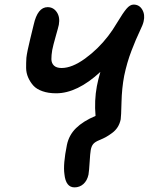

<svg xmlns="http://www.w3.org/2000/svg" viewBox="-20 -602 671 838"><path d="M305.2 215.8Q267.1 215.8 261.2 158.2Q254.9 115.2 272 30.8Q280.8 -12.2 311.8 -42.7Q342.8 -73.2 397 -96.2Q391.1 -163.1 402.8 -226.1Q408.2 -254.4 418 -288.1Q316.9 -194.8 225.1 -194.8Q190.9 -194.8 165.3 -203.9Q139.6 -212.9 125.7 -228.3Q111.8 -243.7 103 -263.7Q94.2 -283.7 94 -305.7Q93.8 -327.6 95.2 -350.1Q98.1 -375.5 111.8 -431.6Q125.5 -487.8 127 -494.1Q144 -570.8 188 -570.8Q212.9 -570.8 227.8 -549.1Q242.7 -527.3 236.8 -494.1Q234.4 -482.4 223.1 -443.1Q211.9 -403.8 208 -383.8Q204.1 -360.8 204.3 -343.5Q204.6 -326.2 215.6 -315.7Q226.6 -305.2 249 -305.2Q294.4 -305.2 351.3 -346.4Q408.2 -387.7 452.1 -444.8Q470.2 -467.8 493.4 -506.6Q516.6 -545.4 532 -563.7Q547.4 -582 563 -582Q587.9 -582 600.8 -560.1Q613.8 -538.1 606.9 -508.8Q604.5 -495.6 589.1 -463.9Q573.7 -432.1 554 -380.9Q534.2 -329.6 522 -271Q511.7 -217.3 510.3 -154.8Q508.8 -92.3 506.8 -81.1Q502.9 -62 493.4 -47.1Q483.9 -32.2 469.2 -21.5Q454.6 -10.7 442.9 -4.2Q431.2 2.4 413.1 9.8Q394 17.6 386.5 27.1Q378.9 36.6 376 53.2Q373.5 66.9 371.3 104.7Q369.1 142.6 366.2 160.2Q360.4 186.5 344 201.2Q327.6 215.8 305.2 215.8Z"/></svg>

Font: Shantell Sans Irregular Bouncy
Style: Italic
Weight: 500
Italic angle: -11.31°
Designer: Stephen Nixon, Anya Danilova, Shantell Martin
Foundry: Arrow Type
Version: Version 1.006;[9816181b4]